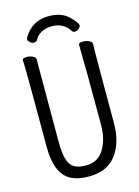

<svg xmlns="http://www.w3.org/2000/svg" viewBox="-134 -967 768 1058"><g transform="rotate(-15 250.0 -437.5)"><path d="M240 18Q169 18 128 -8Q55 -54 55 -198Q55 -618 53.5 -648Q52 -678 52 -695Q52 -707 78 -707Q94 -707 110.5 -699.5Q127 -692 127 -680Q127 -668 126.5 -639Q126 -610 126 -210Q126 -150 136 -113Q146 -76 170 -60.5Q194 -45 240 -45Q306 -45 341 -100.5Q376 -156 376 -242Q376 -595 373 -697Q373 -709 399 -709Q415 -709 432 -701.5Q449 -694 449 -682Q449 -670 448 -645Q447 -620 447 -230Q447 -119 395 -50.5Q343 18 240 18ZM370 -773Q358 -773 352 -784Q339 -807 313 -821Q287 -835 254 -835Q220 -835 194 -821Q168 -807 157 -784Q151 -773 138 -773Q125 -773 114.5 -782.5Q104 -792 104 -798Q104 -815 138 -850Q182 -893 252 -893Q323 -893 363.5 -854.5Q404 -816 404 -799Q404 -792 393.5 -782.5Q383 -773 370 -773Z"/></g></svg>

Font: LXGW WenKai Mono Lite
Style: Regular
Weight: 400
Monospace: yes
Designer: LXGW / Fontworks Inc.
Foundry: LXGW / Fontworks Inc.
Version: Version 1.520; June 14, 2025